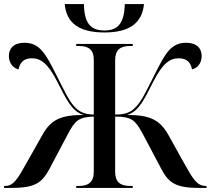

<svg xmlns="http://www.w3.org/2000/svg" viewBox="-20 -932 1044 952"><path d="M498 -771C621 -771 685 -817 694 -912H599C596 -819 567 -781 498 -781C427 -781 398 -819 396 -912H301C309 -817 373 -771 498 -771ZM0 0H30C151 0 186 -22 225 -94L317 -268C351 -332 369 -352 445 -354V-80C445 -30 419 -10 372 -10H358V0H638V-10H624C576 -10 551 -30 551 -80V-354C635 -354 652 -334 688 -268L780 -94C818 -22 854 0 975 0H1004V-10H1001C956 -10 937 -44 890 -128L816 -261C773 -338 724 -362 610 -362C670 -379 697 -444 740 -527C787 -619 823 -643 866 -643C911 -643 927 -617 932 -588C958 -594 980 -618 980 -654C980 -692 956 -720 903 -720C825 -720 797 -662 744 -557C703 -476 680 -426 649 -397C625 -373 598 -364 551 -364V-634C551 -684 576 -704 624 -704H638V-714H358V-704H372C419 -704 445 -685 445 -637V-364C403 -365 378 -375 355 -397C325 -426 302 -476 261 -557C208 -662 179 -720 101 -720C48 -720 24 -692 24 -654C24 -618 46 -594 72 -588C78 -617 93 -643 138 -643C181 -643 217 -619 264 -527C307 -444 335 -379 395 -362C280 -362 231 -338 189 -261L114 -128C67 -44 48 -10 4 -10H0Z"/></svg>

Font: Noto Serif Display Medium
Style: Regular
Weight: 500
Designer: Monotype Design Team
Foundry: Monotype Imaging Inc.
Version: Version 2.009